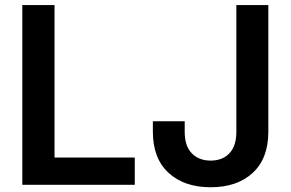

<svg xmlns="http://www.w3.org/2000/svg" viewBox="-20 -748 1176 777"><path d="M70.3 0V-727.5H200.7V-110.4H525.4V0ZM832.5 9.8Q725.6 9.8 662.1 -48.6Q598.6 -106.9 598.6 -215.3V-257.3H727.5V-213.9Q727.5 -157.2 756.1 -127.7Q784.7 -98.1 832.5 -98.1Q880.4 -98.1 908.4 -127.7Q936.5 -157.2 936.5 -214.4V-727.5H1065.9V-214.8Q1065.9 -106.9 1002.9 -48.6Q939.9 9.8 832.5 9.8Z"/></svg>

Font: Inter 18pt SemiBold
Style: Regular
Weight: 600
Designer: Rasmus Andersson
Foundry: rsms
Version: Version 4.001;git-66647c0bb